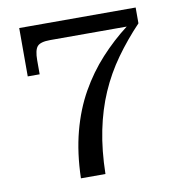

<svg xmlns="http://www.w3.org/2000/svg" viewBox="-78 -754 774 825"><g transform="rotate(-10 309.5 -341.0)"><path d="M209 0Q212 -111 236 -202Q260 -293 301.5 -366.5Q343 -440 398 -500Q453 -560 516 -608L568 -613Q510 -552 463.5 -487Q417 -422 385 -348.5Q353 -275 335.5 -189Q318 -103 316 0ZM60 -471V-608H182Q139 -608 125.5 -592Q112 -576 112 -532V-471ZM60 -608V-682H568V-613L516 -608Z"/></g></svg>

Font: Montagu Slab
Style: Bold
Weight: 700
Designer: Florian Karsten
Foundry: Florian Karsten
Version: Version 1.000